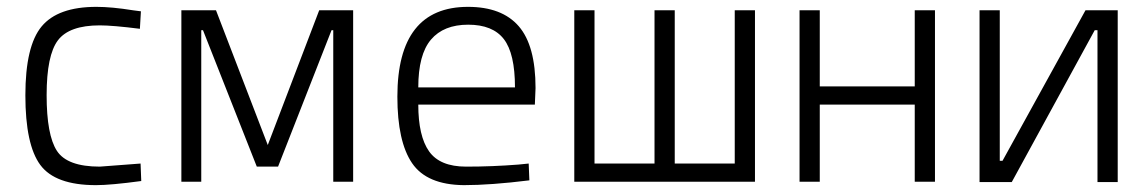

<svg xmlns="http://www.w3.org/2000/svg" viewBox="-20 -530 3345 560"><path d="M261 -510Q306 -510 368 -500L391 -497L388 -446Q309 -456 271 -456Q182 -456 149 -412.5Q116 -369 116 -252.5Q116 -136 146 -90Q176 -44 271 -44L390 -53L392 -2Q303 10 260 10Q141 10 97.5 -49Q54 -108 54 -252Q54 -396 101.5 -453Q149 -510 261 -510Z M1010 -500V0H952V-442H947L791 -44H729L572 -442H567V0H509V-500H610L761 -107L911 -500Z M1492 -50 1522 -53 1524 -4Q1411 10 1333 10Q1225 9 1182 -54Q1139 -117 1139 -248Q1139 -510 1345 -510Q1444 -510 1493 -453.5Q1542 -397 1542 -273L1540 -225H1200Q1200 -133 1231.5 -88.5Q1263 -44 1339.5 -44Q1416 -44 1492 -50ZM1200 -275H1482Q1482 -374 1449.5 -416Q1417 -458 1345.5 -458Q1274 -458 1237 -414.5Q1200 -371 1200 -275Z M1655 -500H1714V-53H1889V-500H1948V-53H2123V-500H2182V0H1655Z M2312 -500H2371V-278H2648V-500H2707V0H2648V-225H2371V0H2312Z M3181 1V-442H3173L2931 1H2837V-500H2896V-61H2904L3146 -500H3240V1Z"/></svg>

Font: Titillium Web[RUS by Daymarius]
Style: Regular
Weight: 300
Designer: Cyrillization by Daymarius
Foundry: Cyrillization by Daymarius
Version: Version 1.002 September 12, 2018